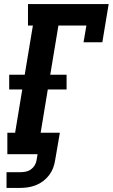

<svg xmlns="http://www.w3.org/2000/svg" viewBox="-20 -755 552 940"><path d="M12 165V88H79Q92 88 105.5 85.5Q119 83 130.5 75Q142 67 149.5 55Q157 43 159 29L164 0H16V-105H54L89 -317H25V-389H101L141 -630H117V-735H512L481 -548H389L403 -630H266L226 -389H306V-317H214L179 -105H273L250 29Q247 49 240 67.5Q233 86 220.5 102.5Q208 119 191.5 131.5Q175 144 156 151.5Q137 159 117.5 162Q98 165 79 165Z"/></svg>

Font: Iosevka Slab Extrabold
Style: Italic
Weight: 800
Italic angle: -9°
Monospace: yes
Designer: Belleve Invis
Foundry: Belleve Invis
Version: Version 11.1.0; ttfautohint (v1.8.3)